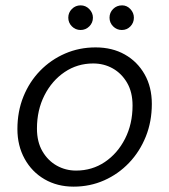

<svg xmlns="http://www.w3.org/2000/svg" viewBox="-20 -685 632 717"><path d="M255 12Q194 12 146.5 -15.5Q99 -43 72 -92Q45 -141 45 -203Q45 -269 67.5 -324.5Q90 -380 130 -421Q170 -462 223 -485Q276 -508 337 -508Q399 -508 446 -481.5Q493 -455 520 -407.5Q547 -360 547 -297Q547 -231 524.5 -175Q502 -119 462 -77Q422 -35 369 -11.5Q316 12 255 12ZM264 -48Q324 -48 371.5 -80Q419 -112 447 -167Q475 -222 475 -291Q475 -341 454.5 -376Q434 -411 401 -429.5Q368 -448 328 -448Q269 -448 221.5 -416Q174 -384 146 -329Q118 -274 118 -205Q118 -155 138.5 -120Q159 -85 192 -66.5Q225 -48 264 -48ZM281 -573Q262 -573 248.5 -586.5Q235 -600 235 -619Q235 -638 248.5 -651.5Q262 -665 281 -665Q300 -665 313.5 -651Q327 -637 327 -619Q327 -600 313.5 -586.5Q300 -573 281 -573ZM435 -573Q416 -573 402.5 -586.5Q389 -600 389 -619Q389 -638 402.5 -651.5Q416 -665 436 -665Q454 -665 467 -651Q480 -637 480 -619Q480 -600 467 -586.5Q454 -573 435 -573Z"/></svg>

Font: DM Sans 24pt Light
Style: Italic
Weight: 300
Italic angle: -10°
Designer: Colophon Foundry, Jonny Pinhorn
Foundry: Colophon Foundry
Version: Version 4.004;gftools[0.9.30]